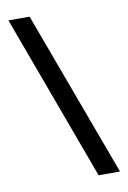

<svg xmlns="http://www.w3.org/2000/svg" viewBox="-83 -768 548 822"><g transform="rotate(-10 191.0 -357.0)"><path d="M105 -717H13L278 3H371Z"/></g></svg>

Font: Noto Sans Arabic Cond Med
Style: Regular
Weight: 500
Width: 3
Designer: Monotype Design Team, Nadine Chahine, Nizar Qandah and Khaled Hosny
Foundry: Monotype Imaging Inc.
Version: Version 2.012